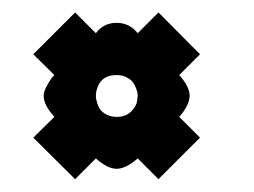

<svg xmlns="http://www.w3.org/2000/svg" viewBox="-20 -620 406 307"><path d="M49.8 -466.8Q49.8 -473.1 54.2 -481.4Q58.6 -489.7 62.5 -495.1L66.9 -500L33.2 -533.2L100.1 -600.1L133.3 -566.9Q145.5 -583.5 166.5 -583.5Q187 -583.5 200.2 -566.9L233.4 -600.1L299.8 -533.2L266.6 -500Q283.2 -481.4 283.2 -466.8Q283.2 -452.1 266.6 -433.1L299.8 -399.9L233.4 -333.5L200.2 -366.7Q181.2 -350.1 166.5 -350.1Q151.9 -350.1 133.3 -366.7L100.1 -333.5L33.2 -399.9L66.9 -433.1Q49.8 -452.1 49.8 -466.8ZM133.3 -466.8Q133.3 -465.3 133.5 -463.1Q133.8 -460.9 135.5 -455.1Q137.2 -449.2 140.4 -444.8Q143.6 -440.4 150.4 -436.8Q157.2 -433.1 166.5 -433.1Q181.2 -433.1 189.7 -441.7Q198.2 -450.2 199.2 -458.5L200.2 -466.8Q200.2 -468.3 200 -470.5Q199.7 -472.7 197.8 -478.3Q195.8 -483.9 192.6 -488.3Q189.5 -492.7 182.6 -496.3Q175.8 -500 166.5 -500Q139.2 -500 133.8 -473.1Q133.3 -466.8 133.3 -466.8Z"/></svg>

Font: Malkor
Style: Bold
Weight: 700
Version: Version 1.3